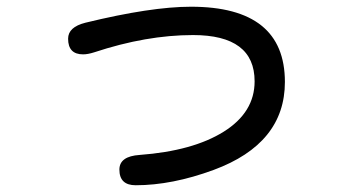

<svg xmlns="http://www.w3.org/2000/svg" viewBox="-20 -509 1040 563"><path d="M815.4 -268.6Q815.4 -87.9 606.4 -10.7Q484.4 34.2 377.9 34.2Q330.1 34.2 330.1 -11.7Q330.1 -50.8 389.6 -54.7Q545.9 -66.4 636.2 -123Q726.6 -179.7 726.6 -270.5Q726.6 -406.2 545.9 -406.2Q409.2 -406.2 255.9 -355.5Q237.3 -349.6 223.6 -349.6Q179.7 -349.6 179.7 -395.5Q179.7 -429.7 230.5 -442.4Q422.9 -489.3 540 -489.3Q815.4 -489.3 815.4 -268.6Z"/></svg>

Font: jf-openhuninn-1.1
Style: Regular
Weight: 400
Designer: [Kosugi Maru]
      Designed by Motoya company      

      [Varela Round]
      Joe Prince(Latin component); Avraham Co
Foundry: justfont CO.,LTD.
Version: 1.1